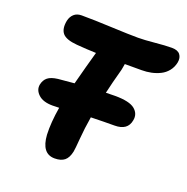

<svg xmlns="http://www.w3.org/2000/svg" viewBox="-129 -812 940 965"><g transform="rotate(20 341.0 -330.0)"><path d="M264.2 32.2Q194.3 32.2 188 -66.9Q185.1 -130.4 199.2 -214.8Q191.4 -214.8 179.9 -214.4Q168.5 -213.9 164.1 -213.9Q113.3 -213.9 87.9 -237.5Q62.5 -261.2 67.9 -291Q73.2 -316.9 90.6 -330.8Q107.9 -344.7 144 -349.1Q200.7 -355 230 -356.9Q257.3 -461.4 278.8 -537.1Q228.5 -538.6 174.8 -543Q115.7 -547.9 96.4 -571Q77.1 -594.2 85.9 -639.2Q90.8 -661.6 106.2 -675.8Q121.6 -689.9 147 -689.9Q211.4 -689.9 307.6 -685.5Q403.8 -681.2 451.2 -681.2Q484.4 -681.2 539.3 -686.5Q594.2 -691.9 628.9 -691.9Q660.2 -691.9 673.1 -675.3Q686 -658.7 681.2 -632.8Q675.8 -606 659.9 -586.2Q644 -566.4 621.6 -555.4Q599.1 -544.4 574.7 -539.3Q550.3 -534.2 523.9 -534.2H434.1Q433.6 -528.8 431.2 -517.1Q428.7 -505.4 428.2 -501Q406.7 -423.3 394 -366.2Q410.2 -367.2 442.9 -367.2Q520 -367.2 549.1 -343.3Q578.1 -319.3 570.8 -283.2Q561 -226.1 491.2 -226.1Q437.5 -226.1 365.2 -224.1Q354.5 -160.2 350.1 -103.8Q345.7 -47.4 342.8 -33.2Q335.4 2 316.7 17.1Q297.9 32.2 264.2 32.2Z"/></g></svg>

Font: Shantell Sans Bouncy
Style: Bold Italic
Weight: 700
Italic angle: -11.31°
Designer: Stephen Nixon, Anya Danilova, Shantell Martin
Foundry: Arrow Type
Version: Version 1.006;[9816181b4]